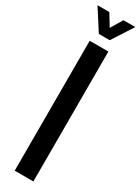

<svg xmlns="http://www.w3.org/2000/svg" viewBox="-271 -1005 749 1024"><g transform="rotate(30 103.5 -492.5)"><path d="M46 0V-800H161V0ZM-13 -985H60L104 -913L147 -985H220L137 -856H70Z"/></g></svg>

Font: Big Shoulders Text
Style: Bold
Weight: 700
Designer: Patric King
Foundry: XO Type Co
Version: Version 1.000; ttfautohint (v1.8.2)